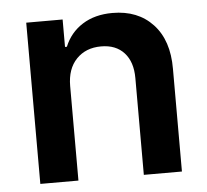

<svg xmlns="http://www.w3.org/2000/svg" viewBox="-45 -600 698 647"><g transform="rotate(-5 304.5 -276.5)"><path d="M194.8 -319.8V0H65.9V-545.4H189V-452.6H195.3Q214.4 -499.5 256.3 -526.1Q298.3 -552.7 357.9 -552.7Q443.8 -552.7 494.6 -498.3Q545.4 -443.8 544.9 -347.2V0H416V-327.6Q416 -382.3 387.9 -413.1Q359.9 -443.8 310.1 -443.8Q258.3 -443.8 226.6 -410.9Q194.8 -377.9 194.8 -319.8Z"/></g></svg>

Font: Interop SemBd
Style: Regular
Weight: 600
Designer: Rasmus Andersson, Google, Jang Haemin
Foundry: jhaemin
Version: Version 1.007